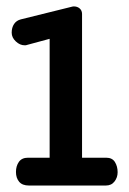

<svg xmlns="http://www.w3.org/2000/svg" viewBox="-20 -573 397 593"><path d="M29.3 -42Q29.3 -60.1 38.3 -73Q47.4 -85.9 66.4 -85.9H133.3V-453.1L63 -434.1Q62 -433.6 60.3 -433.3Q58.6 -433.1 56.2 -433.1Q41.5 -433.1 28.8 -445.1Q16.1 -457 16.1 -472.2Q16.1 -487.8 23.4 -498.8Q30.8 -509.8 44.4 -513.2L200.2 -551.8Q201.7 -552.2 203.6 -552.7Q205.6 -553.2 208 -553.2Q218.8 -553.2 226.1 -546.9Q233.4 -540.5 233.4 -529.8V-85.9H308.1Q326.7 -85.9 335 -72.5Q343.3 -59.1 343.3 -41Q343.3 -24.9 333.7 -12.5Q324.2 0 307.1 0H69.3Q48.8 0 39.1 -11.7Q29.3 -23.4 29.3 -42Z"/></svg>

Font: Cutive
Style: Regular
Weight: 400
Designer: Vernon Adams
Version: Version 1.002